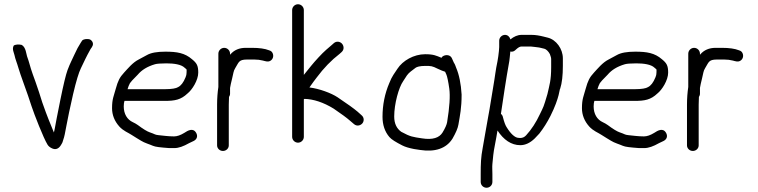

<svg xmlns="http://www.w3.org/2000/svg" viewBox="-20 -708 3564 903"><path d="M43.2 -465.3C45.7 -457.8 47.3 -452.4 47.9 -449.6C52.4 -428 59.9 -412.6 67 -387.2C76.4 -354.7 101.6 -289.1 111.5 -259.1L128.5 -208.1C140.6 -171.4 184.5 -58.2 203.6 -27.6C207.5 -20.8 216 -13.7 226.2 -9.6C254.7 2.3 266.9 -27 269.5 -30.5C275.6 -39.3 274.6 -44.1 278.1 -52.5C282.1 -62.7 286.4 -83.3 292.5 -117.4C298.6 -151.5 309.1 -200.6 323.6 -264.5C338.1 -326.3 350.7 -367.6 360.3 -386.7C380.6 -428.2 381.7 -433.6 405.9 -477.2L412.7 -487L412.9 -487.9C422.6 -501.9 414.6 -516.7 402.9 -522.6C392.2 -526 376 -525.5 366.8 -517.9L359.7 -507C349.6 -491.7 339.7 -473 329.8 -451C317.1 -422.2 312 -416.2 297.5 -378.1C289.4 -355.9 278.6 -310.6 264.2 -240.2C249.8 -168.8 240.8 -122.5 237.1 -100.7C235.9 -94.9 234.8 -89.9 233.5 -84.9C214.9 -130.9 204.2 -153.8 178.9 -226.1L163.1 -275.9C152.2 -308.7 142.3 -336.8 133.8 -359.5C120.4 -397 118.8 -412 107.1 -443.5C104.2 -450.4 102 -487.1 81.6 -497C67.8 -500.1 51.4 -498.9 44.5 -493.5C39.7 -485 40 -474.9 43.2 -465.3Z M591.2 -317C593.6 -321.1 605.9 -335.2 627.8 -356.7C646.5 -379 673 -395.3 709 -405.9C716.9 -408.3 735.4 -410 762.6 -410C797.5 -410 832.5 -405.1 848 -389.7C860.8 -377.7 857.4 -386.7 857.4 -366C857.4 -358.6 856 -352 852.8 -344.6C842.5 -319 830.6 -304.7 817.9 -298.5L817.3 -298.2L816.8 -297.9C808.6 -292.5 787.8 -288.5 755.4 -288.5L579.9 -288.5C582.9 -298.4 586.5 -308.9 591.2 -317ZM755.4 -233.5C802 -233.5 830.6 -238.6 861.7 -268.2C883.6 -285.2 912.4 -330.9 912.4 -366.5C912.4 -399.8 905.3 -411.2 883.1 -429.4C849 -458.9 812.5 -465 758 -465C719.5 -465 690.5 -460.3 670.4 -448.7C657.5 -441.7 644.8 -434.8 632.2 -428.1C603.8 -414 580.1 -384.2 563.6 -366.6C542.8 -344.3 534.6 -327.4 524.7 -291.3C515 -255.2 507 -243.6 507 -199C507 -167.2 518.7 -138.2 541 -113.2C559.9 -92.1 582.9 -84.4 599.5 -73.2C615.2 -62.5 629.3 -55.3 643 -46.4C658.4 -36.2 686 -28.4 699.4 -22.2C710.8 -17 734.5 -14.6 776.3 -11.5L776.6 -11.5H799.5C820.5 -11.5 842.8 -19.7 869.4 -34.8L890.4 -44.8C897.4 -48.3 903.8 -53.6 906.1 -62.2C908 -69.5 906.1 -76.7 902.9 -82.5C888.4 -109 863.1 -93.9 846.7 -83C828.8 -72 812.7 -66.5 798.4 -66.5C771.9 -66.5 746.1 -70.3 724.9 -72.4C707.2 -74.2 709.4 -77.4 683.9 -85.8C672.3 -89.7 653.3 -101 628.4 -119.8C620.7 -125.2 612.7 -129.7 604.7 -133.4C578.1 -145.5 562 -172.1 562 -207.5C562 -220.3 563.4 -225.4 565.4 -233.5Z M1007 -298.9C1003.2 -273.7 1001 -244.4 1001 -216.6V-24.1C1001 -9.8 1013.5 2 1028.5 2C1043.5 2 1056 -9.8 1056 -24V-215.8C1056 -227.6 1056.3 -238.7 1057 -249.2L1057 -249.5V-251.8C1059.2 -254.8 1062 -261.5 1062 -266.9V-294.4C1063.6 -304.3 1066.8 -319.7 1071.7 -338.8C1077.8 -363.2 1077.9 -374.3 1086.2 -387.4C1103.4 -414.5 1101.8 -428 1141.5 -428H1176C1190.7 -428 1204.1 -426.4 1216.3 -423.2C1229.6 -419.7 1239.8 -416.2 1250.1 -421.3C1265 -428.8 1268.1 -446.2 1262 -458.3C1258.9 -464.4 1255.5 -468.5 1244.8 -471.7C1226.4 -479.2 1199.1 -483 1164.7 -483H1135.5C1105.8 -483 1080.9 -472.8 1063.4 -452C1062.8 -451.3 1062.6 -451.1 1062 -450.3V-455.5C1062 -470.5 1049.5 -483 1034.5 -483C1019.5 -483 1007 -470.5 1007 -455.5Z M1354 -64.5C1354 -49.5 1366.5 -37 1381.5 -37C1396.5 -37 1409 -49.5 1409 -64.5V-241.1C1409 -241.1 1410.3 -241.8 1412 -242.9C1454.1 -241.9 1500.7 -226.9 1549.4 -197C1586.1 -172.1 1611.8 -153 1625.2 -141.1L1645.4 -123.9C1659.5 -112.3 1676.7 -118.2 1684.8 -128.5C1692.7 -138.5 1693.3 -155.3 1680.5 -166L1661.6 -182.9C1644.2 -197.7 1613.3 -219.9 1567.5 -250.6C1538 -270.2 1481.1 -291.3 1435.2 -296.7C1446.1 -313.2 1466.6 -339.6 1469.6 -343.6C1502.3 -387.6 1538.1 -424.6 1577.1 -454.6L1577.4 -454.9L1586.7 -463.2C1600.6 -475.8 1596.9 -493.9 1587.7 -503.4C1579.1 -512.3 1562.6 -516.3 1549.8 -504.8L1540.8 -496.8C1534.9 -491.6 1526 -484 1514.4 -474.1C1494.3 -457 1458.9 -417.7 1443.7 -398.8C1436.5 -389.8 1423.5 -374.5 1409 -355.8V-660.5C1409 -675.5 1396.5 -688 1381.5 -688C1366.5 -688 1354 -675.5 1354 -660.5Z M2079.4 -357.2C2083 -349.1 2088.2 -326.2 2093.1 -290.9C2097.7 -257.6 2094.5 -204.5 2082.8 -133C2081 -122.2 2073.9 -105.2 2060.9 -84.1C2045.7 -60.2 2015.5 -49.1 1963.9 -57.4C1921.1 -64.2 1911.2 -64.1 1867.1 -88.1C1845.9 -103.3 1834 -126.3 1834 -160.2C1834 -219.3 1855.3 -296.8 1876.2 -326.3C1882.1 -334.6 1887.4 -342.7 1893.9 -353.5C1904.9 -368.4 1915 -373.8 1934.3 -389C1940.3 -393.7 1955.3 -398 1979.6 -398C2007.4 -398 2011.6 -398.1 2038.6 -384.7C2053.5 -377.7 2064.1 -373.2 2073.4 -370.6C2074.3 -368.6 2076.9 -362.8 2079.4 -357.2ZM2054.1 -437.1C2032 -446 2019.6 -453 1979.6 -453C1926.2 -453 1873.8 -422.7 1849.1 -384.4L1830.1 -355.9C1823.4 -345.9 1817 -332.7 1810.9 -317.2C1789.7 -267.8 1779 -214.5 1779 -158.5C1779 -120.9 1789.7 -88.6 1811.5 -63.3C1821.5 -51.8 1841.1 -39.9 1871.7 -24.2C1885.6 -17 1903.5 -11.8 1926.8 -7.2L1956.7 -2.6C2024.6 7.7 2078.5 -8.5 2108.2 -56.1C2123.7 -83.2 2133 -104.2 2136 -121.9C2143.4 -165.6 2151 -200 2151 -262.5V-262.9L2151 -263.2C2148 -314.2 2139.5 -356.5 2125 -390.4C2121.9 -397.6 2121.4 -403.1 2114.3 -413.9L2106.2 -432C2100.1 -448 2083.4 -451.9 2068.1 -446.2C2063.3 -444.4 2060.1 -442.2 2056.4 -436.2C2055.9 -436.4 2054.9 -436.8 2054.1 -437.1Z M2335.9 -172.6C2342.7 -220.9 2363.7 -357.8 2371.6 -399.2C2374.8 -416 2376.8 -428.7 2377.4 -438C2378 -446 2379.2 -455.9 2380.1 -465.7C2387.2 -463.8 2395.6 -465.3 2402 -470.8L2412 -479.7C2420.5 -486.6 2427.3 -489 2430.8 -489H2478.5C2486.3 -489 2497.1 -486.2 2508.5 -485.5C2516.8 -485 2529.8 -481 2540.1 -478.8C2548.2 -477 2559.1 -466.9 2566.1 -453.7L2570.3 -441.1C2571.6 -437.3 2572.2 -433.5 2572.2 -429.5V-392.5C2572.2 -328.8 2564.2 -308.8 2554.6 -265.6C2535.9 -202 2536.9 -207.7 2519.4 -171.3C2501.1 -132.2 2479.6 -98.9 2454.1 -71.3C2446.3 -62.9 2437.5 -59 2426.1 -59C2422.3 -59 2419.1 -59.3 2415.8 -59.9C2401.1 -62.1 2382.6 -77.2 2362 -111C2357.1 -118.6 2351.1 -133.8 2345.5 -156.2C2344.3 -162.4 2341.6 -168 2335.9 -172.6ZM2355.3 -544C2340.3 -544 2327.8 -531.5 2327.8 -516.5V-486.5C2327.8 -481.2 2327.3 -474.9 2326.4 -467.6C2323.8 -448.3 2323.5 -437.6 2319.6 -419.1C2310.5 -377.2 2308.4 -348.7 2299.1 -295.8C2288.8 -237.4 2285.5 -208.2 2276 -159.1C2269.1 -123.5 2257 -48.2 2250.2 -12.5C2241.7 31.9 2240.8 62.5 2240.8 110.5V147.5C2240.8 163.1 2253.3 175 2268.3 175C2283.3 175 2295.8 163.1 2295.8 147.5V110.5C2295.8 92.5 2294.4 78.3 2295.7 64.2C2298.9 32.2 2299.9 11.6 2307.6 -26.3C2312.6 -51 2316.1 -72.7 2319.8 -94.3C2348.1 -50.8 2384.4 -25.2 2427 -25.2C2451 -25.2 2473.6 -36.3 2494.3 -56.3L2494.6 -56.6L2494.9 -56.9C2502.2 -65.2 2509 -72.4 2515.5 -78.7L2516.2 -79.3L2516.7 -80C2536.3 -105.1 2553.7 -132.8 2569 -163C2613.2 -251 2611.2 -291.9 2614.6 -290.9C2623.2 -317.7 2627.2 -353.3 2627.2 -398.1V-433.6C2627.2 -477.9 2596.2 -521.4 2555.7 -531.1L2535.7 -536.1C2518.1 -540.5 2498.8 -544 2479.9 -544H2432.7C2414.8 -544 2397.1 -536.2 2380.5 -522.7C2377.6 -534.5 2367.7 -544 2355.3 -544Z M2801.2 -317C2803.6 -321.1 2815.9 -335.2 2837.8 -356.7C2856.5 -379 2883 -395.3 2919 -405.9C2926.9 -408.3 2945.4 -410 2972.6 -410C3007.5 -410 3042.5 -405.1 3058 -389.7C3070.8 -377.7 3067.4 -386.7 3067.4 -366C3067.4 -358.6 3066 -352 3062.8 -344.6C3052.5 -319 3040.6 -304.7 3027.9 -298.5L3027.3 -298.2L3026.8 -297.9C3018.6 -292.5 2997.8 -288.5 2965.4 -288.5L2789.9 -288.5C2792.9 -298.4 2796.5 -308.9 2801.2 -317ZM2965.4 -233.5C3012 -233.5 3040.6 -238.6 3071.7 -268.2C3093.6 -285.2 3122.4 -330.9 3122.4 -366.5C3122.4 -399.8 3115.3 -411.2 3093.1 -429.4C3059 -458.9 3022.5 -465 2968 -465C2929.5 -465 2900.5 -460.3 2880.4 -448.7C2867.5 -441.7 2854.8 -434.8 2842.2 -428.1C2813.8 -414 2790.1 -384.2 2773.6 -366.6C2752.8 -344.3 2744.6 -327.4 2734.7 -291.3C2725 -255.2 2717 -243.6 2717 -199C2717 -167.2 2728.7 -138.2 2751 -113.2C2769.9 -92.1 2792.9 -84.4 2809.5 -73.2C2825.2 -62.5 2839.3 -55.3 2853 -46.4C2868.4 -36.2 2896 -28.4 2909.4 -22.2C2920.8 -17 2944.5 -14.6 2986.3 -11.5L2986.6 -11.5H3009.5C3030.5 -11.5 3052.8 -19.7 3079.4 -34.8L3100.4 -44.8C3107.4 -48.3 3113.8 -53.6 3116.1 -62.2C3118 -69.5 3116.1 -76.7 3112.9 -82.5C3098.4 -109 3073.1 -93.9 3056.7 -83C3038.8 -72 3022.7 -66.5 3008.4 -66.5C2981.9 -66.5 2956.1 -70.3 2934.9 -72.4C2917.2 -74.2 2919.4 -77.4 2893.9 -85.8C2882.3 -89.7 2863.3 -101 2838.4 -119.8C2830.7 -125.2 2822.7 -129.7 2814.7 -133.4C2788.1 -145.5 2772 -172.1 2772 -207.5C2772 -220.3 2773.4 -225.4 2775.4 -233.5Z M3217 -298.9C3213.2 -273.7 3211 -244.4 3211 -216.6V-24.1C3211 -9.8 3223.5 2 3238.5 2C3253.5 2 3266 -9.8 3266 -24V-215.8C3266 -227.6 3266.3 -238.7 3267 -249.2L3267 -249.5V-251.8C3269.2 -254.8 3272 -261.5 3272 -266.9V-294.4C3273.6 -304.3 3276.8 -319.7 3281.7 -338.8C3287.8 -363.2 3287.9 -374.3 3296.2 -387.4C3313.4 -414.5 3311.8 -428 3351.5 -428H3386C3400.7 -428 3414.1 -426.4 3426.3 -423.2C3439.6 -419.7 3449.8 -416.2 3460.1 -421.3C3475 -428.8 3478.1 -446.2 3472 -458.3C3468.9 -464.4 3465.5 -468.5 3454.8 -471.7C3436.4 -479.2 3409.1 -483 3374.7 -483H3345.5C3315.8 -483 3290.9 -472.8 3273.4 -452C3272.8 -451.3 3272.6 -451.1 3272 -450.3V-455.5C3272 -470.5 3259.5 -483 3244.5 -483C3229.5 -483 3217 -470.5 3217 -455.5Z"/></svg>

Font: MewTooHand
Style: BdCond
Weight: 400
Designer: Mew Too, Robert Jablonski
Version: Version 0.77